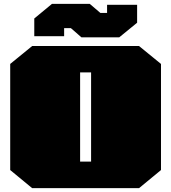

<svg xmlns="http://www.w3.org/2000/svg" viewBox="-20 -977 889 997"><path d="M403 -783 348 -831H313V-789H158V-881L250 -957H446L501 -910H536V-952H692V-859L599 -783ZM147 0 33 -94V-645L147 -738H702L816 -645V-94L702 0ZM396 -138H453V-601H396Z"/></svg>

Font: Tomorrow Black
Style: Regular
Weight: 900
Designer: Tony de Marco, Monica Rizzolli
Foundry: Just in Type
Version: Version 2.002